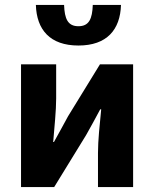

<svg xmlns="http://www.w3.org/2000/svg" viewBox="-20 -756 623 776"><path d="M65 0H199L328 -210C344 -238 369 -284 385 -314H389C383 -253 376 -188 376 -138V0H518V-496H384L255 -286C240 -257 214 -212 198 -182H195C200 -243 207 -309 207 -358V-496H65ZM297 -572C412 -572 466 -636 469 -736H355C353 -680 340 -650 297 -650C254 -650 241 -680 239 -736H125C128 -636 182 -572 297 -572Z"/></svg>

Font: Giro Sans Regular
Style: Bold
Weight: 700
Designer: Paul D. Hunt
Foundry: Adobe Systems Incorporated
Version: Version 1.000;PS 1.0;hotconv 1.0.88;makeotf.lib2.5.647800